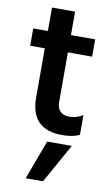

<svg xmlns="http://www.w3.org/2000/svg" viewBox="-97 -678 573 983"><g transform="rotate(10 189.5 -187.0)"><path d="M110 255 186 51H314L200 255ZM211 -417V-159Q211 -127 228 -110.5Q245 -94 275 -94Q313 -94 345 -115V-12Q310 5 255 5Q91 5 91 -161V-417H15V-507H91V-629H211V-507H337V-417Z"/></g></svg>

Font: Hind SemiBold
Style: Regular
Weight: 600
Designer: Manushi Parikh, Satya Rajpurohit
Foundry: Indian Type Foundry
Version: Version 2.001;PS 1.0;hotconv 1.0.79;makeotf.lib2.5.61930; tt